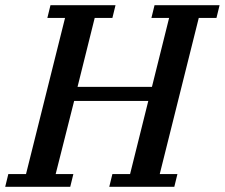

<svg xmlns="http://www.w3.org/2000/svg" viewBox="-46 -718 864 738"><path d="M-14 -49H54L204 -649H136L148 -698H398L386 -649H318L252 -384H538L604 -649H536L548 -698H798L786 -649H718L568 -49H636L624 0H374L386 -49H454L524 -330H239L168 -49H236L224 0H-26Z"/></svg>

Font: IBM Plex Serif Medium
Style: Italic
Weight: 500
Italic angle: -14°
Designer: Mike Abbink, Paul van der Laan, Pieter van Rosmalen
Foundry: Bold Monday
Version: Version 2.5